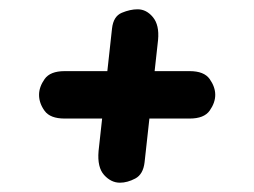

<svg xmlns="http://www.w3.org/2000/svg" viewBox="-20 -474 546 413"><path d="M238 -81Q219 -81 204 -97.5Q189 -114 192 -149L221 -413Q224 -439 242 -446.5Q260 -454 276 -454Q295 -454 309 -437Q323 -420 320 -388L291 -125Q288 -99 271 -90Q254 -81 238 -81ZM119 -219Q88 -219 76 -235.5Q64 -252 64 -270Q64 -287 76 -304Q88 -321 119 -321H388Q419 -321 431 -304Q443 -287 443 -270Q443 -253 431 -236Q419 -219 388 -219Z"/></svg>

Font: Edu SA Beginner
Style: Bold
Weight: 700
Version: Version 1.003